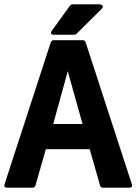

<svg xmlns="http://www.w3.org/2000/svg" viewBox="-35 -852 628 884"><path d="M433 -811C450 -828 424 -832 424 -832H298C295 -832 290 -830 288 -827L204 -711C190 -691 214 -692 214 -692H307C310 -692 314 -693 316 -695ZM210 -281 277 -524 345 -281ZM426 3C427 8 432 12 438 12H560C579 12 572 -4 572 -4L359 -658C357 -663 353 -667 347 -667H211C206 -667 201 -663 199 -658L-14 -4C-20 14 -2 12 -2 12H116C121 12 126 8 128 3L176 -165H378Z"/></svg>

Font: Falling Sky
Style: Bd
Weight: 700
Designer: Paul D. Hunt
Foundry: Adobe Systems Incorporated
Version: Version 1.02